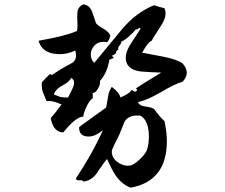

<svg xmlns="http://www.w3.org/2000/svg" viewBox="-20 -793 1040 886"><path d="M584 73Q543 59 514 17Q506 6 496 -13.5Q486 -33 474 -59Q468 -53 460.5 -42.5Q453 -32 443 -18Q434 -4 426.5 6.5Q419 17 413 22Q393 42 364 45Q364 38 348 39Q333 41 330 31Q364 -20 395.5 -75.5Q427 -131 455 -192Q447 -185 428 -174Q409 -163 389 -163Q344 -163 345 -206Q349 -210 380.5 -232.5Q412 -255 470 -297L479 -349Q481 -363 486 -374Q491 -385 496 -392Q530 -367 536 -343Q563 -356 565 -358Q573 -362 578.5 -367.5Q584 -373 588 -378Q589 -378 592 -376Q595 -374 598.5 -371.5Q602 -369 607 -371Q618 -378 607 -385Q626 -398 655 -416Q684 -434 724 -458Q701 -459 677.5 -460Q654 -461 631 -463Q571 -470 562 -511Q554 -545 583 -590L629 -661Q625 -664 623 -664Q621 -664 617.5 -660.5Q614 -657 611 -657Q608 -657 607 -658Q599 -646 572 -622Q546 -601 540 -602Q540 -597 537.5 -592Q535 -587 531 -583Q525 -574 525 -571Q525 -566 526 -563Q517 -563 514 -545Q508 -543 496 -535Q496 -535 500.5 -531.5Q505 -528 504 -524Q499 -524 497 -523Q495 -522 494 -521Q490 -518 485 -518Q475 -457 441 -419Q443 -409 438 -396Q433 -383 425 -373.5Q417 -364 408 -364V-339Q397 -335 383 -308.5Q369 -282 364 -255Q330 -254 272 -182Q226 -183 214 -248Q223 -258 235.5 -273.5Q248 -289 264 -311Q221 -331 195 -326L179 -365Q175 -375 173.5 -387Q172 -399 173 -413Q179 -420 188 -429Q197 -438 210 -451Q219 -446 221 -448Q235 -457 256 -470.5Q277 -484 308 -500Q331 -512 331 -537Q331 -548 327 -560Q293 -543 255 -543Q174 -544 158 -605Q280 -626 335 -650Q337 -658 337.5 -669.5Q338 -681 337 -696Q336 -712 336.5 -723.5Q337 -735 338 -742Q342 -762 364 -773Q395 -769 406 -736Q411 -723 415 -711Q419 -699 423 -686Q430 -676 458 -660Q481 -647 489 -629Q486 -610 474 -598Q470 -599 465.5 -599.5Q461 -600 456 -600Q432 -600 415.5 -582.5Q399 -565 399 -541Q399 -518 415 -503L538 -652Q574 -696 612.5 -724.5Q651 -753 691 -769Q699 -766 711 -762.5Q723 -759 739 -755Q754 -722 724 -676Q683 -613 680 -605Q662 -598 636 -550Q661 -545 686 -540.5Q711 -536 736 -531Q796 -519 823 -500Q842 -478 842 -457Q842 -438 823 -416Q786 -406 718 -365Q688 -348 662.5 -337Q637 -326 617 -322Q623 -305 648 -302Q680 -298 691 -290Q716 -255 739 -234Q744 -210 747 -187Q750 -164 750 -142Q750 42 584 73ZM580 -29Q598 -32 624 -57Q651 -82 658 -101Q667 -128 667 -162Q667 -236 629 -259Q624 -260 619.5 -260Q615 -260 611 -260Q573 -260 555 -232L529 -168L508 -126Q502 -114 498.5 -105Q495 -96 496 -91Q497 -61 528 -41Q555 -25 580 -29ZM294 -343 310 -375Q322 -398 322 -411Q322 -426 308 -434Q303 -417 269 -399Q235 -381 229 -357L257 -346Q275 -342 294 -343Z"/></svg>

Font: Yuji Hentaigana Akebono
Style: Regular
Weight: 400
Designer: Kataoka Yuji
Foundry: Kinuta Font Factory
Version: Version 3.002